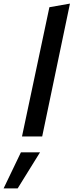

<svg xmlns="http://www.w3.org/2000/svg" viewBox="-108 -757 408 1065"><path d="M14 0 166 -717 280 -737 126 0ZM-88 288 8 88H114L-10 288Z"/></svg>

Font: Red Hat Text SemiBold
Style: Italic
Weight: 600
Italic angle: -12°
Designer: Pentagram, MCKL
Foundry: Pentagram, MCKL
Version: Version 1.023